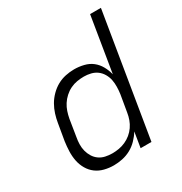

<svg xmlns="http://www.w3.org/2000/svg" viewBox="-173 -863 946 998"><g transform="rotate(-30 300.0 -363.5)"><path d="M224 8Q195 8 167.5 1Q140 -6 118.5 -22Q97 -38 83 -62Q69 -86 63.5 -113.5Q58 -141 59 -170Q60 -199 64 -228L81 -328Q85 -353 93 -378.5Q101 -404 114.5 -427.5Q128 -451 148 -471Q168 -491 191.5 -504Q215 -517 241.5 -522.5Q268 -528 293 -528Q322 -528 350.5 -521Q379 -514 400 -497.5Q421 -481 434.5 -457Q448 -433 455 -405L509 -735H574L453 0H388L403 -92Q389 -69 369.5 -49Q350 -29 326 -16Q302 -3 275.5 2.5Q249 8 224 8ZM248 -50Q268 -50 288 -53.5Q308 -57 327 -65.5Q346 -74 362.5 -87.5Q379 -101 391 -118.5Q403 -136 410 -155.5Q417 -175 420 -195L437 -295Q440 -316 440.5 -338Q441 -360 437 -380Q433 -400 422.5 -418Q412 -436 396 -448Q380 -460 359.5 -465Q339 -470 318 -470Q298 -470 277 -466.5Q256 -463 236.5 -453.5Q217 -444 200.5 -429Q184 -414 172.5 -396Q161 -378 154.5 -358.5Q148 -339 144 -318L128 -218Q124 -197 123.5 -176Q123 -155 128 -135.5Q133 -116 143.5 -99Q154 -82 170 -70.5Q186 -59 206.5 -54.5Q227 -50 248 -50Z"/></g></svg>

Font: Iosevka Light Extended Oblique
Style: Regular
Weight: 300
Width: 7
Italic angle: -9°
Monospace: yes
Designer: Belleve Invis
Foundry: Belleve Invis
Version: Version 32.5.0; ttfautohint (v1.8.4)